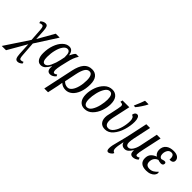

<svg xmlns="http://www.w3.org/2000/svg" viewBox="-4 -1867 3179 3179"><g transform="rotate(45 1585.5 -277.5)"><path d="M174 -180 159 -402Q156 -445 146.5 -463.5Q137 -482 114 -481Q104 -481 91 -477Q78 -473 68 -467L59 -500Q101 -539 147 -539Q180 -539 192.5 -511.5Q205 -484 209 -419L219 -244L385 -536H477L231 -152L249 98Q252 144 259.5 164Q267 184 289 184Q299 184 314.5 180Q330 176 338 171L346 202Q304 241 263 241Q230 241 216 213Q202 185 198 120L187 -91L-4 240H-104Z M464 -160Q464 -266 496 -354.5Q528 -443 581.5 -494.5Q635 -546 696 -546Q739 -546 763 -517.5Q787 -489 793 -441H797Q813 -475 826.5 -497Q840 -519 859 -536H925Q895 -487 878.5 -444Q862 -401 848 -339L820 -220Q804 -142 804 -109Q804 -84 811 -68Q818 -52 832 -52Q851 -52 879 -75L894 -46Q846 8 792 8Q721 8 721 -80Q721 -89 723 -111H720Q687 -52 654.5 -21Q622 10 574 10Q522 10 493 -35.5Q464 -81 464 -160ZM749 -285 765 -363Q766 -437 750.5 -467Q735 -497 703 -497Q662 -497 628 -450Q594 -403 574.5 -325.5Q555 -248 555 -162Q555 -48 612 -48Q660 -48 696 -126Q732 -204 749 -285Z M1006 -293Q1033 -419 1086.5 -482.5Q1140 -546 1230 -546Q1302 -546 1343.5 -496Q1385 -446 1385 -349Q1385 -239 1354 -157.5Q1323 -76 1271.5 -33Q1220 10 1159 10Q1085 10 1036 -37Q1026 25 1021 49L980 240H892ZM1296 -355Q1296 -420 1278 -455.5Q1260 -491 1223 -491Q1173 -491 1143 -440Q1113 -389 1094 -296L1051 -88Q1094 -43 1151 -43Q1193 -43 1226 -86Q1259 -129 1277.5 -200.5Q1296 -272 1296 -355Z M1447 -181Q1447 -262 1477.5 -347Q1508 -432 1567 -489Q1626 -546 1707 -546Q1773 -546 1814 -498.5Q1855 -451 1855 -355Q1855 -277 1825.5 -192Q1796 -107 1737.5 -48.5Q1679 10 1597 10Q1528 10 1487.5 -39Q1447 -88 1447 -181ZM1764 -372Q1764 -497 1694 -497Q1646 -497 1610.5 -441.5Q1575 -386 1556.5 -306.5Q1538 -227 1538 -161Q1538 -38 1609 -38Q1658 -38 1693 -93.5Q1728 -149 1746 -227.5Q1764 -306 1764 -372Z M1941 -137Q1941 -157 1943.5 -173.5Q1946 -190 1953 -219L1958 -240L1989 -387Q1999 -435 1999 -451Q1999 -477 1985.5 -486Q1972 -495 1948 -495H1939L1948 -536H2107L2039 -224Q2029 -178 2029 -146Q2029 -42 2106 -42Q2157 -42 2197 -95.5Q2237 -149 2258.5 -229Q2280 -309 2280 -385Q2280 -427 2266.5 -450.5Q2253 -474 2227 -479Q2237 -546 2285 -546Q2312 -546 2327 -513Q2342 -480 2342 -429Q2342 -334 2311 -231.5Q2280 -129 2220 -59.5Q2160 10 2079 10Q2011 10 1976 -29.5Q1941 -69 1941 -137ZM2144 -617Q2197 -739 2215 -796H2298L2294 -784Q2281 -755 2243 -697Q2205 -639 2176 -606H2142Z M2349 179Q2349 146 2357.5 105.5Q2366 65 2386 -8Q2414 -111 2439 -225L2505 -536H2593L2526 -223Q2521 -202 2517 -172Q2513 -142 2513 -122Q2513 -51 2565 -51Q2605 -51 2637 -98.5Q2669 -146 2684 -213L2751 -536H2839L2767 -202Q2748 -118 2748 -79Q2748 -50 2772 -50Q2783 -50 2793 -54Q2803 -58 2817 -67L2831 -33Q2786 10 2729 10Q2664 10 2664 -66Q2664 -78 2665 -85H2661Q2633 -38 2603.5 -14Q2574 10 2538 10Q2505 10 2481.5 -7.5Q2458 -25 2448 -59Q2444 -41 2443 -32Q2433 16 2428 47Q2423 78 2423 109Q2423 136 2433 153Q2443 170 2468 176Q2461 200 2434.5 219.5Q2408 239 2387 241Q2369 241 2359 227Q2349 213 2349 179Z M2885 -122Q2885 -186 2918 -222.5Q2951 -259 3007 -280V-282Q2983 -295 2968 -323Q2953 -351 2953 -386Q2953 -461 3003 -503Q3053 -545 3143 -545Q3206 -545 3240.5 -518.5Q3275 -492 3275 -452Q3275 -392 3192 -392Q3199 -500 3133 -500Q3086 -500 3063 -463Q3040 -426 3040 -379Q3040 -347 3052.5 -327.5Q3065 -308 3089 -304Q3098 -306 3118 -312.5Q3138 -319 3153 -319Q3184 -319 3184 -290Q3184 -270 3171.5 -258Q3159 -246 3133 -246Q3117 -246 3097 -250.5Q3077 -255 3066 -260Q3026 -248 3001.5 -214.5Q2977 -181 2977 -132Q2977 -90 2999.5 -69.5Q3022 -49 3064 -49Q3108 -49 3142.5 -70Q3177 -91 3207 -125Q3210 -124 3212.5 -117Q3215 -110 3215 -103Q3215 -75 3194.5 -49Q3174 -23 3135 -6.5Q3096 10 3043 10Q2965 10 2925 -24Q2885 -58 2885 -122Z"/></g></svg>

Font: Noto Serif Cond
Style: Italic
Weight: 400
Width: 3
Italic angle: -12°
Designer: Monotype Design Team
Foundry: Monotype Imaging Inc.
Version: Version 1.001